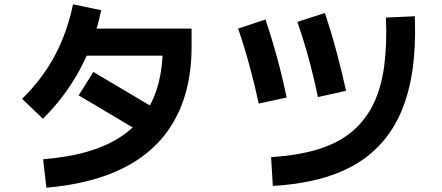

<svg xmlns="http://www.w3.org/2000/svg" viewBox="-20 -817 2040 886"><path d="M194 49 179 -82Q300 -92 391 -119.5Q482 -147 547 -192.5Q612 -238 652.5 -299Q693 -360 712 -435Q731 -510 731 -599L768 -560H321V-685H864V-599Q864 -490 839 -396Q814 -302 762.5 -225Q711 -148 631.5 -91Q552 -34 443 1.5Q334 37 194 49ZM178 -269 82 -361Q175 -452 232.5 -559.5Q290 -667 317 -797L447 -770Q386 -475 178 -269ZM704 -311 636 -203 343 -377 411 -485Z M1239 41 1231 -92Q1359 -100 1452 -129.5Q1545 -159 1606.5 -211.5Q1668 -264 1704 -339Q1740 -414 1753 -513.5Q1766 -613 1761 -736L1894 -742Q1900 -597 1881 -478.5Q1862 -360 1815.5 -267.5Q1769 -175 1691.5 -109Q1614 -43 1502 -5.5Q1390 32 1239 41ZM1174 -339Q1155 -427 1131.5 -513.5Q1108 -600 1079 -685L1205 -727Q1235 -638 1259.5 -548Q1284 -458 1303 -367ZM1447 -369Q1429 -457 1405.5 -543.5Q1382 -630 1352 -716L1479 -757Q1509 -668 1533 -578Q1557 -488 1577 -398Z"/></svg>

Font: Murecho Thin SemiBold
Style: Regular
Weight: 600
Version: Version 1.010